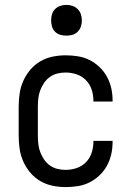

<svg xmlns="http://www.w3.org/2000/svg" viewBox="-20 -753 540 781"><path d="M247 8Q220 8 193.5 2.5Q167 -3 144 -16.5Q121 -30 103.5 -50.5Q86 -71 75 -95.5Q64 -120 60 -146.5Q56 -173 56 -200V-320Q56 -347 60 -373.5Q64 -400 75 -424.5Q86 -449 103.5 -469.5Q121 -490 144 -503.5Q167 -517 193.5 -522.5Q220 -528 247 -528Q272 -528 297 -524Q322 -520 344 -509Q366 -498 384.5 -480.5Q403 -463 415 -441Q427 -419 432.5 -394.5Q438 -370 438 -345V-340H360V-343Q360 -366 353 -388Q346 -410 330 -426.5Q314 -443 292 -450.5Q270 -458 247 -458Q230 -458 213.5 -454Q197 -450 183 -440Q169 -430 159.5 -416Q150 -402 144 -386.5Q138 -371 136 -354Q134 -337 134 -320V-200Q134 -183 136 -166Q138 -149 144 -133.5Q150 -118 159.5 -104Q169 -90 183 -80Q197 -70 213.5 -66Q230 -62 247 -62Q270 -62 292 -69.5Q314 -77 330 -93.5Q346 -110 353 -132Q360 -154 360 -177V-180H438V-175Q438 -150 432.5 -125.5Q427 -101 415 -79Q403 -57 384.5 -39.5Q366 -22 344 -11Q322 0 297 4Q272 8 247 8ZM250 -608Q237 -608 225 -611.5Q213 -615 204 -624Q195 -633 191.5 -645Q188 -657 188 -670Q188 -683 191.5 -695Q195 -707 204 -716Q213 -725 225 -729Q237 -733 250 -733Q263 -733 275 -729Q287 -725 296 -716Q305 -707 309 -695Q313 -683 313 -670Q313 -657 309 -645Q305 -633 296 -624Q287 -615 275 -611.5Q263 -608 250 -608Z"/></svg>

Font: Iosevka Custom
Style: Regular
Weight: 400
Monospace: yes
Designer: Belleve Invis
Foundry: Belleve Invis
Version: Version 32.5.0; ttfautohint (v1.8.4)